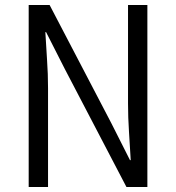

<svg xmlns="http://www.w3.org/2000/svg" viewBox="-20 -751 707 771"><path d="M95.2 0V-731H179.2L426.8 -256.8L502 -107.9H504.9Q502 -162.6 498 -221.2Q494.1 -279.8 494.1 -335.9V-731H571.8V0H487.8L240.2 -474.1L165 -622.1H162.1Q165 -567.4 168.9 -510.7Q172.9 -454.1 172.9 -397V0Z"/></svg>

Font: Shanggu Mono N
Style: Regular
Weight: 350
Designer: GuiWonder
Version: Version 1.021